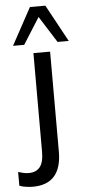

<svg xmlns="http://www.w3.org/2000/svg" viewBox="-120 -788 463 1043"><g transform="rotate(-5 111.0 -267.0)"><path d="M15 220Q0 220 -21.5 217Q-43 214 -57 208V133Q-45 137 -29.5 140.5Q-14 144 0 144Q40 144 61 118.5Q82 93 82 35V-503H173V43Q173 130 134 175Q95 220 15 220ZM-25 -552 85 -754H169L279 -552H218L127 -696L36 -552Z"/></g></svg>

Font: Mulish ExtraLight Medium
Style: Regular
Weight: 500
Version: Version 3.603